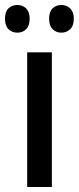

<svg xmlns="http://www.w3.org/2000/svg" viewBox="-41 -750 316 770"><path d="M167 0H68V-540H167ZM-21 -675Q-21 -703 -7 -716.5Q7 -730 29 -730Q50 -730 64 -716Q78 -702 78 -675Q78 -647 64 -633Q50 -619 29 -619Q7 -619 -7 -633Q-21 -647 -21 -675ZM156 -675Q156 -703 170 -716.5Q184 -730 205 -730Q226 -730 240.5 -716Q255 -702 255 -675Q255 -647 240.5 -633Q226 -619 205 -619Q184 -619 170 -633Q156 -647 156 -675Z"/></svg>

Font: Noto Sans Lao UI Cond Med
Style: Regular
Weight: 500
Width: 3
Designer: Monotype Design Team
Foundry: Monotype Imaging Inc.
Version: Version 2.000; ttfautohint (v1.8.4.7-5d5b)